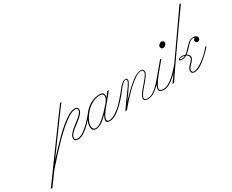

<svg xmlns="http://www.w3.org/2000/svg" viewBox="-428 -1048 2141 1770"><g transform="rotate(-30 642.5 -163.0)"><path d="M164 -367Q171 -365 178 -367Q171 -358 145.5 -324Q120 -290 84 -240.5Q48 -191 7.5 -135.5Q-33 -80 -71.5 -27.5Q-110 25 -139 66Q-105 29 -64 -14.5Q-23 -58 20 -100.5Q63 -143 105.5 -178Q148 -213 185.5 -234Q223 -255 252 -255Q269 -255 278 -247Q287 -239 287 -227Q287 -205 269.5 -184Q252 -163 226 -142.5Q200 -122 173.5 -102Q147 -82 129.5 -62Q112 -42 112 -22Q112 -1 139 -1Q170 -1 204 -24Q238 -47 271 -80.5Q304 -114 331 -147L340 -141Q312 -109 278.5 -74Q245 -39 209.5 -15Q174 9 140 9Q102 9 102 -22Q102 -44 119.5 -65.5Q137 -87 163 -108Q189 -129 215.5 -149Q242 -169 259.5 -188.5Q277 -208 277 -227Q277 -234 271.5 -239.5Q266 -245 252 -245Q223 -245 181.5 -219.5Q140 -194 93 -153Q46 -112 -0.5 -65Q-47 -18 -87 26Q-127 70 -154.5 101Q-182 132 -190 141Q-192 144 -205 161.5Q-218 179 -235 202Q-252 225 -267 246Q-282 267 -290 277Q-298 280 -307 277Q-306 275 -286 248.5Q-266 222 -234 177.5Q-202 133 -161.5 77.5Q-121 22 -78 -37Q-35 -96 6 -152.5Q47 -209 81.5 -255.5Q116 -302 138 -331.5Q160 -361 164 -367Z M683 -140Q623 -70 572 -30.5Q521 9 479 9Q457 9 449.5 2Q442 -5 442 -18Q442 -28 448 -43Q454 -58 463 -73Q413 -21 383.5 -6Q354 9 334 9Q309 9 299 -3.5Q289 -16 289 -42Q289 -67 305 -102.5Q321 -138 351 -172.5Q381 -207 423.5 -230Q466 -253 519 -253Q550 -253 557 -234.5Q564 -216 560 -197Q572 -214 581.5 -226Q591 -238 596 -245Q602 -241 612 -244Q591 -216 564 -184.5Q537 -153 512 -122.5Q487 -92 470.5 -65Q454 -38 454 -18Q454 -8 461.5 -4Q469 0 479 0Q494 0 520 -11Q546 -22 584.5 -53.5Q623 -85 674 -146ZM300 -42Q300 0 334 0Q359 0 393 -24.5Q427 -49 462 -85.5Q497 -122 527 -158L528 -159Q549 -188 551 -206.5Q553 -225 543.5 -234.5Q534 -244 519 -244Q471 -244 431 -221.5Q391 -199 361.5 -166Q332 -133 316 -99Q300 -65 300 -42Z M885 9Q843 9 843 -18Q843 -35 856.5 -56.5Q870 -78 890 -101.5Q910 -125 930 -148Q950 -171 963.5 -191.5Q977 -212 977 -226Q977 -234 972.5 -241Q968 -248 955 -248Q929 -248 891.5 -223.5Q854 -199 812 -160Q770 -121 731 -78Q692 -35 663 1Q655 -1 645 3Q683 -54 719.5 -103Q756 -152 779.5 -186.5Q803 -221 803 -234Q803 -248 794 -248Q777 -248 758.5 -231Q740 -214 721 -189Q702 -164 683 -140L674 -146Q694 -169 713 -194Q732 -219 752 -237Q772 -255 794 -255Q807 -255 809.5 -248.5Q812 -242 812 -234Q812 -222 795.5 -195Q779 -168 754.5 -133.5Q730 -99 705 -66Q798 -163 856 -209Q914 -255 955 -255Q971 -255 978.5 -246.5Q986 -238 986 -226Q986 -210 972.5 -189Q959 -168 939 -144.5Q919 -121 899 -97.5Q879 -74 865.5 -53.5Q852 -33 852 -18Q852 1 885 1Q919 1 952 -22.5Q985 -46 1016.5 -80.5Q1048 -115 1075 -148L1083 -141Q1056 -109 1024 -74Q992 -39 957 -15Q922 9 885 9Z M1240 -329Q1228 -329 1222 -336.5Q1216 -344 1216 -354Q1216 -365 1228 -377Q1240 -389 1253 -389Q1267 -389 1273 -381.5Q1279 -374 1279 -367Q1279 -352 1267 -340.5Q1255 -329 1240 -329ZM1053 9Q1034 9 1019 1Q1004 -7 1004 -23Q1004 -44 1023 -76Q1042 -108 1069.5 -142Q1097 -176 1123 -206Q1149 -236 1162 -253Q1166 -252 1176 -253Q1159 -232 1132 -200Q1105 -168 1078 -134Q1051 -100 1032.5 -70.5Q1014 -41 1014 -23Q1014 -13 1025.5 -6.5Q1037 0 1053 0Q1082 0 1113 -18.5Q1144 -37 1172.5 -63.5Q1201 -90 1222.5 -114Q1244 -138 1253 -149L1261 -142Q1252 -132 1230.5 -107.5Q1209 -83 1179.5 -56Q1150 -29 1117.5 -10Q1085 9 1053 9Z M1572 -605Q1577 -604 1580 -603.5Q1583 -603 1588 -605Q1586 -603 1568 -577.5Q1550 -552 1520 -510Q1490 -468 1453.5 -416Q1417 -364 1378 -308.5Q1339 -253 1302 -200Q1265 -147 1235 -103.5Q1205 -60 1186.5 -32Q1168 -4 1165 1Q1162 -4 1147 3ZM1546 -219Q1536 -219 1528.5 -225Q1521 -231 1521 -241Q1521 -252 1528.5 -257Q1536 -262 1536 -262Q1534 -265 1531 -267.5Q1528 -270 1523 -270Q1501 -270 1481 -252Q1461 -234 1440.5 -210Q1420 -186 1396 -169Q1407 -163 1415.5 -153.5Q1424 -144 1424 -130Q1424 -116 1414 -102Q1404 -88 1390.5 -74.5Q1377 -61 1367 -48Q1357 -35 1357 -22Q1357 -14 1361.5 -7Q1366 0 1379 0Q1400 0 1427 -14Q1454 -28 1483 -50Q1512 -72 1538.5 -98Q1565 -124 1584 -148L1592 -141Q1564 -110 1527 -75Q1490 -40 1451.5 -15.5Q1413 9 1379 9Q1347 9 1347 -22Q1347 -38 1357 -52Q1367 -66 1380 -78.5Q1393 -91 1403 -103.5Q1413 -116 1413 -130Q1413 -143 1405.5 -151Q1398 -159 1388 -163Q1378 -157 1366.5 -153Q1355 -149 1343 -149Q1327 -149 1319 -151.5Q1311 -154 1311 -162Q1311 -170 1326 -174.5Q1341 -179 1353 -179Q1359 -179 1368 -177.5Q1377 -176 1386 -173Q1409 -189 1430.5 -214Q1452 -239 1475.5 -258.5Q1499 -278 1529 -278Q1547 -278 1559 -269.5Q1571 -261 1571 -246Q1571 -234 1562.5 -226.5Q1554 -219 1546 -219ZM1321 -162Q1321 -157 1343 -157Q1360 -157 1377 -167Q1370 -170 1363 -170.5Q1356 -171 1353 -171Q1343 -171 1332 -169Q1321 -167 1321 -162Z"/></g></svg>

Font: Kapakana Light
Style: Regular
Weight: 300
Designer: Kyosuke Nagai
Version: Version 1.000